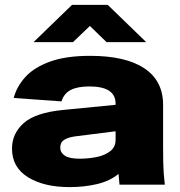

<svg xmlns="http://www.w3.org/2000/svg" viewBox="-20 -754 733 784"><path d="M264 10Q159 10 94 -30.5Q29 -71 29 -147Q29 -209 77 -251.5Q125 -294 237 -305L452 -326V-331Q452 -401 345 -401Q296 -401 268.5 -386.5Q241 -372 231 -340L36 -354Q48 -400 83 -439Q118 -478 183 -502Q248 -526 348 -526Q493 -526 569.5 -475Q646 -424 646 -326V-155Q646 -118 646.5 -93Q647 -68 648.5 -46.5Q650 -25 653 0H468L464 -44Q429 -15 377 -2.5Q325 10 264 10ZM226 -151Q226 -131 244.5 -118.5Q263 -106 306 -106Q342 -106 375.5 -113Q409 -120 430.5 -137Q452 -154 452 -183V-218L286 -197Q258 -193 242 -183Q226 -173 226 -151ZM117 -582 274 -734H420L577 -582H415L347 -648L278 -582Z"/></svg>

Font: Special Gothic Extended Bold
Style: Regular
Weight: 700
Width: 7
Designer: Alistair McCready
Foundry: Monolith
Version: Version 1.000; ttfautohint (v1.8.4.7-5d5b)